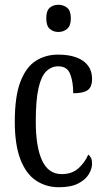

<svg xmlns="http://www.w3.org/2000/svg" viewBox="-20 -775 437 805"><path d="M227 10Q173 10 131 -18Q89 -46 65.5 -107Q42 -168 42 -265Q42 -372 66 -433.5Q90 -495 131 -520.5Q172 -546 223 -546Q291 -546 328.5 -519.5Q366 -493 366 -444Q366 -410 347.5 -397Q329 -384 287 -384Q287 -431 274.5 -464Q262 -497 224 -497Q196 -497 174.5 -476.5Q153 -456 141.5 -406Q130 -356 130 -266Q130 -159 156.5 -102Q183 -45 239 -45Q282 -45 309.5 -70Q337 -95 350 -127Q358 -121 362 -112Q366 -103 366 -89Q366 -68 352.5 -45Q339 -22 308.5 -6Q278 10 227 10ZM225 -641Q203 -641 188.5 -654Q174 -667 174 -698Q174 -730 188.5 -742.5Q203 -755 225 -755Q246 -755 261.5 -742.5Q277 -730 277 -698Q277 -667 261.5 -654Q246 -641 225 -641Z"/></svg>

Font: Noto Serif Bengali ExtraCondensed
Style: Regular
Weight: 400
Width: 2
Designer: Juan Bruce, Universal Thirst, Indian Type Foundry and the Monotype Design Team.
Foundry: Monotype Imaging Inc.
Version: Version 2.003; ttfautohint (v1.8.4.7-5d5b)